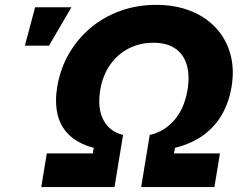

<svg xmlns="http://www.w3.org/2000/svg" viewBox="-20 -757 985 777"><path d="M147 0 169.4 -136.2H355.5L359.4 -158.7Q294.4 -176.3 258.8 -211.7Q223.1 -247.1 212.4 -296.4Q201.7 -345.7 211.4 -404.8Q223.6 -478 258.5 -538.8Q293.5 -599.6 346.7 -644.3Q399.9 -689 467.3 -713.1Q534.7 -737.3 611.8 -737.3Q689 -737.3 750.5 -713.1Q812 -689 853.5 -644.3Q895 -599.6 912.1 -538.8Q929.2 -478 917 -404.8Q907.2 -345.7 879.9 -296.4Q852.5 -247.1 805.4 -211.7Q758.3 -176.3 688 -158.7L684.1 -136.2H870.1L847.7 0H551.3L585.9 -210.9Q645.5 -224.1 686 -271.5Q726.6 -318.8 738.8 -393.1Q748.5 -452.1 735.6 -495.1Q722.7 -538.1 688.7 -561Q654.8 -584 600.6 -584Q546.4 -584 501.2 -561Q456.1 -538.1 425.8 -495.1Q395.5 -452.1 385.7 -393.1Q373.5 -319.3 398.4 -271.7Q423.3 -224.1 478 -210.9L443.4 0ZM80.6 -572.3 122.1 -727.5H269L178.2 -572.3Z"/></svg>

Font: Inter 17pt ExtraBold
Style: Italic
Weight: 800
Italic angle: -9.3988°
Version: Version 4.001;git-66647c0bb